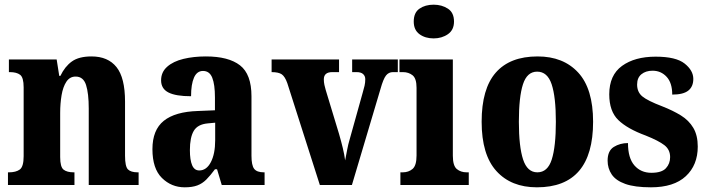

<svg xmlns="http://www.w3.org/2000/svg" viewBox="-20 -790 3025 820"><path d="M14 0V-54H18Q48 -54 64.5 -66Q81 -78 81 -123V-417Q81 -459 66 -470.5Q51 -482 22 -482H18V-536H222L233 -466H238Q257 -506 287 -527.5Q317 -549 371 -549Q441 -549 477.5 -503.5Q514 -458 514 -356V-125Q514 -79 526.5 -66.5Q539 -54 568 -54H572V0H359V-327Q359 -391 347.5 -427Q336 -463 303 -463Q278 -463 263.5 -441Q249 -419 243 -383.5Q237 -348 237 -308V-119Q237 -77 251.5 -65.5Q266 -54 295 -54H298V0Z M769 10Q712 10 671.5 -30Q631 -70 631 -153Q631 -235 679.5 -274Q728 -313 826 -316L898 -319V-374Q898 -429 886.5 -458Q875 -487 847 -487Q821 -487 808.5 -458.5Q796 -430 796 -379Q731 -379 699.5 -395Q668 -411 668 -447Q668 -482 694 -505Q720 -528 763.5 -538.5Q807 -549 859 -549Q956 -549 1005 -511Q1054 -473 1054 -379V-125Q1054 -84 1065.5 -69Q1077 -54 1107 -54H1110V0H927L907 -67H898Q878 -40 861 -23Q844 -6 822.5 2Q801 10 769 10ZM831 -62Q862 -62 880.5 -97.5Q899 -133 899 -191V-266L867 -263Q824 -259 807.5 -231Q791 -203 791 -149Q791 -107 800.5 -84.5Q810 -62 831 -62Z M1207 -435Q1197 -463 1183.5 -472.5Q1170 -482 1140 -482V-536H1428V-482H1399Q1363 -482 1363 -451Q1363 -439 1365.5 -427.5Q1368 -416 1371 -406L1428 -218Q1437 -187 1444 -158Q1451 -129 1454 -105Q1458 -125 1462.5 -149.5Q1467 -174 1474 -197L1529 -394Q1534 -411 1537 -424Q1540 -437 1540 -452Q1540 -465 1531 -473.5Q1522 -482 1503 -482H1484V-536H1679V-482H1658Q1640 -482 1628.5 -467.5Q1617 -453 1605 -410L1483 0H1346Z M1832 -626Q1796 -626 1771.5 -644Q1747 -662 1747 -698Q1747 -736 1771.5 -753Q1796 -770 1832 -770Q1867 -770 1893 -753Q1919 -736 1919 -698Q1919 -662 1893 -644Q1867 -626 1832 -626ZM1690 0V-54H1700Q1725 -54 1742 -68.5Q1759 -83 1759 -126V-415Q1759 -455 1742 -468.5Q1725 -482 1701 -482H1686V-536H1914V-125Q1914 -82 1931 -68Q1948 -54 1973 -54H1982V0Z M2273 10Q2163 10 2100 -59.5Q2037 -129 2037 -270Q2037 -411 2097.5 -480Q2158 -549 2276 -549Q2386 -549 2449.5 -480Q2513 -411 2513 -270Q2513 10 2273 10ZM2275 -54Q2319 -54 2336.5 -109Q2354 -164 2354 -270Q2354 -376 2336 -430Q2318 -484 2274 -484Q2231 -484 2213.5 -430Q2196 -376 2196 -270Q2196 -164 2214 -109Q2232 -54 2275 -54Z M2760 10Q2691 10 2650.5 -4.5Q2610 -19 2592.5 -45Q2575 -71 2575 -104Q2575 -146 2601.5 -162.5Q2628 -179 2662 -179Q2662 -115 2689.5 -83.5Q2717 -52 2762 -52Q2806 -52 2824 -71.5Q2842 -91 2842 -119Q2842 -151 2817.5 -170Q2793 -189 2738 -211Q2659 -240 2620.5 -277.5Q2582 -315 2582 -387Q2582 -469 2636.5 -508.5Q2691 -548 2780 -548Q2867 -548 2904 -518.5Q2941 -489 2941 -453Q2941 -420 2919.5 -403Q2898 -386 2851 -386Q2851 -436 2827 -462Q2803 -488 2767 -488Q2738 -488 2719.5 -473Q2701 -458 2701 -429Q2701 -397 2723 -378.5Q2745 -360 2808 -336Q2854 -318 2888 -297Q2922 -276 2941 -244Q2960 -212 2960 -164Q2960 -85 2909 -37.5Q2858 10 2760 10Z"/></svg>

Font: Noto Serif Bengali Condensed ExtraBold
Style: Regular
Weight: 800
Width: 3
Designer: Juan Bruce, Universal Thirst, Indian Type Foundry and the Monotype Design Team.
Foundry: Monotype Imaging Inc.
Version: Version 2.003; ttfautohint (v1.8.4.7-5d5b)